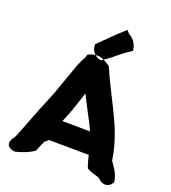

<svg xmlns="http://www.w3.org/2000/svg" viewBox="-171 -1095 1095 1231"><g transform="rotate(20 377.0 -479.5)"><path d="M21 -40C12 -9 43 4 56 8C67 11 72 12 91 6L105 2C141 -9 168 -21 198 -41C209 -69 219 -90 231 -116C239 -120 244 -125 252 -134H286C355 -134 448 -132 517 -132H526C531 -111 536 -88 544 -65V-64L552 -47C572 -35 600 -26 627 -20L628 -19H629C631 -18 637 -16 642 -12C650 -1 666 10 686 11C716 13 730 -8 739 -23C733 -80 700 -116 679 -149L677 -162C665 -243 634 -330 605 -393C556 -500 498 -603 452 -711C434 -721 420 -734 394 -743C386 -746 373 -750 358 -749C341 -749 322 -744 309 -738L298 -733L295 -722C292 -713 291 -707 286 -702L274 -678C267 -662 260 -647 254 -629L245 -604C234 -571 217 -528 205 -492C179 -410 138 -325 106 -239C90 -194 67 -140 49 -93H48V-92C46 -86 44 -81 40 -75L28 -59ZM293 -278C297 -287 301 -298 304 -304C331 -366 349 -430 371 -495L380 -477C395 -449 400 -436 418 -403C436 -369 446 -351 460 -323C469 -304 475 -293 481 -276C431 -276 357 -278 306 -278ZM322 -803V-813L339 -830C378 -867 425 -917 467 -953L486 -970L502 -950C534 -935 558 -900 562 -870L564 -855L550 -846C540 -839 530 -832 518 -824C495 -808 450 -767 422 -749L393 -729L383 -730C353 -735 322 -768 322 -803Z"/></g></svg>

Font: Hussar Pisanka
Style: Blk
Weight: 700
Designer: Robert Jablonski
Foundry: Cannot Into Space Fonts
Version: Version 1.070